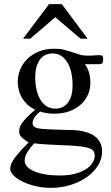

<svg xmlns="http://www.w3.org/2000/svg" viewBox="-20 -697 540 934"><path d="M481.9 -407.7Q481.9 -405.3 481 -398.7Q480 -392.1 477.5 -388.7Q475.1 -386.7 470.9 -386Q466.8 -385.3 461.9 -384.8Q456.5 -384.3 450.2 -384.8H393.1Q405.8 -367.7 412.6 -345.5Q419.4 -323.2 419.4 -295.4Q419.9 -264.6 408.2 -237.3Q396.5 -210 373.8 -189.2Q351.1 -168.5 318.4 -156.2Q285.6 -144 243.7 -144Q226.6 -144 209.5 -146.5Q192.4 -148.9 175.3 -154.3Q165.5 -147 156.7 -137.2Q147.9 -127.4 143.1 -117.4Q138.2 -107.4 138.4 -97.9Q138.7 -88.4 146 -81.5Q148.9 -78.6 153.1 -76.7Q157.2 -74.7 164.6 -73Q171.9 -71.3 183.6 -70.1Q195.3 -68.8 213.6 -68.1Q231.9 -67.4 258.1 -66.4Q284.2 -65.4 320.3 -64.5Q329.1 -64.5 344 -63.7Q358.9 -63 376.5 -59.8Q394 -56.6 411.6 -50Q429.2 -43.5 443.8 -32Q458.5 -20.5 467.5 -2.4Q476.6 15.6 476.6 41.5Q476.6 75.2 457.5 106.7Q438.5 138.2 404.8 162.8Q371.1 187.5 325.4 202.1Q279.8 216.8 226.1 216.8Q189 216.8 153.6 208.5Q118.2 200.2 90.8 187Q63.5 173.8 46.6 157Q29.8 140.1 29.8 123Q29.8 113.3 33.9 102.1Q38.1 90.8 48.1 76.2Q58.1 61.5 75.4 42Q92.8 22.5 119.1 -3.9Q96.7 -18.1 85 -29.3Q73.2 -40.5 73.2 -57.6Q73.2 -66.4 75.9 -75.9Q78.6 -85.4 86.9 -97.7Q95.2 -109.9 110.6 -126Q126 -142.1 151.4 -163.6Q129.9 -172.9 114 -187.7Q98.1 -202.6 87.4 -220.5Q76.7 -238.3 71.5 -258.5Q66.4 -278.8 66.4 -299.3Q66.4 -330.6 78.6 -359.6Q90.8 -388.7 113.5 -410.9Q136.2 -433.1 169.4 -446.5Q202.6 -460 244.1 -460Q272.9 -460 293.5 -454.6Q314 -449.2 331.3 -443.1Q348.6 -437 366.2 -431.6Q383.8 -426.3 406.7 -426.3Q421.9 -426.3 431.9 -427Q441.9 -427.7 449.2 -428.2Q456.5 -428.7 462.4 -428.7Q468.8 -428.7 475.6 -427.2Q481.9 -425.8 481.9 -407.7ZM333 -282.7Q333 -317.4 326.4 -345.7Q319.8 -374 307.1 -394.3Q294.4 -414.6 276.6 -425.8Q258.8 -437 235.8 -437Q218.3 -437 202.9 -430.4Q187.5 -423.8 176 -409.4Q164.6 -395 158 -373Q151.4 -351.1 151.4 -320.3Q151.4 -287.1 158 -259.3Q164.6 -231.4 177 -211.2Q189.5 -190.9 207.5 -179.7Q225.6 -168.5 249 -168.5Q266.6 -168.5 282 -175Q297.4 -181.6 308.8 -195.6Q320.3 -209.5 326.7 -231Q333 -252.4 333 -282.7ZM440.9 59.6Q440.9 47.9 435.8 39.3Q430.7 30.8 416.7 25.1Q402.8 19.5 378.7 16.1Q354.5 12.7 315.9 10.7Q260.7 8.3 218.3 6.3Q175.8 4.4 146 0Q125 24.4 112.5 43.7Q100.1 63 100.1 85.4Q100.1 101.1 112.3 114Q124.5 127 147 136.5Q169.4 146 200.4 151.4Q231.4 156.7 269 156.7Q313 156.7 345.2 148.2Q377.4 139.6 398.7 125.7Q419.9 111.8 430.4 94.5Q440.9 77.1 440.9 59.6ZM371.6 -508.8 249 -613.3 127 -508.8H92.3L218.3 -676.8H280.8L406.2 -508.8Z"/></svg>

Font: Doulos SIL Am
Style: Regular
Weight: 400
Designer: Walt Agee, Victor Gaultney, Peter Martin, Debbi Hosken, Becca Hirsbrunner
Foundry: SIL International
Version: Version 5.000